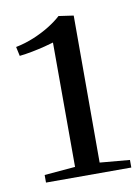

<svg xmlns="http://www.w3.org/2000/svg" viewBox="-63 -951 418 573"><g transform="rotate(-10 146.0 -664.5)"><path d="M124 -453.5 123.5 -830.5Q114 -827.5 96.2 -823Q78.5 -818.5 58 -814.5Q37.5 -810.5 19 -808.5L13 -836.5Q41 -842 68 -853.2Q95 -864.5 117 -878.2Q139 -892 153.5 -905.5L198.5 -899V-453.5L289 -445.5V-422.5H30.5V-445.5Z"/></g></svg>

Font: Merriweather 96pt Light
Style: Regular
Weight: 300
Version: Version 2.100